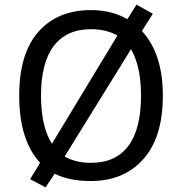

<svg xmlns="http://www.w3.org/2000/svg" viewBox="-20 -770 782 825"><path d="M636.7 -710.9 589.8 -636.7Q679.7 -539.1 679.7 -359.4Q679.7 -179.7 595.7 -85.9Q511.7 7.8 371.1 7.8Q277.3 7.8 214.8 -23.4L175.8 35.2L109.4 0L152.3 -70.3Q62.5 -168 62.5 -359.4Q62.5 -539.1 144.5 -632.8Q226.6 -726.6 371.1 -726.6Q460.9 -726.6 527.3 -687.5L566.4 -750ZM203.1 -152.3 484.4 -617.2Q437.5 -644.5 371.1 -644.5Q265.6 -644.5 210.9 -572.3Q156.2 -500 156.2 -359.4Q156.2 -226.6 203.1 -152.3ZM543 -558.6 257.8 -97.7Q304.7 -70.3 371.1 -70.3Q476.6 -70.3 531.2 -142.6Q585.9 -214.8 585.9 -359.4Q585.9 -484.4 543 -558.6Z"/></svg>

Font: Droid Sans Fallback
Style: Regular
Weight: 400
Designer: Steve Matteson
Foundry: Ascender Corporation
Version: 3.00 (Khmer version)